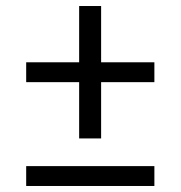

<svg xmlns="http://www.w3.org/2000/svg" viewBox="-20 -618 600 638"><path d="M243 -598H316V-158H243ZM493 -411V-345H67V-411ZM493 -66V0H67V-66Z"/></svg>

Font: Roboto Serif 20pt SemiCondensed
Style: Regular
Weight: 400
Width: 4
Version: Version 1.008